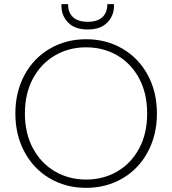

<svg xmlns="http://www.w3.org/2000/svg" viewBox="-20 -897 830 925"><path d="M395 8Q298 8 220 -37.5Q142 -83 98 -165Q54 -247 54 -350Q54 -454 98 -535.5Q142 -617 220 -662.5Q298 -708 395 -708Q492 -708 570 -662.5Q648 -617 692 -535.5Q736 -454 736 -350Q736 -247 692 -165Q648 -83 570 -37.5Q492 8 395 8ZM395 -32Q478 -32 545 -71Q612 -110 650.5 -182Q689 -254 689 -350Q689 -447 650.5 -519Q612 -591 545 -630Q478 -669 395 -669Q312 -669 245 -630Q178 -591 139 -519Q100 -447 100 -350Q100 -254 139 -182Q178 -110 245 -71Q312 -32 395 -32ZM529 -868Q529 -821 496.5 -788Q464 -755 403 -755Q341 -755 308.5 -788Q276 -821 276 -869V-877H308Q308 -836 332 -814Q356 -792 403 -792Q449 -792 473 -814Q497 -836 497 -877H529Z"/></svg>

Font: Fz Poppins ExtLt
Style: Regular
Weight: 200
Designer: Ninad Kale (Devanagari), Jonny Pinhorn (Latin)
Foundry: Indian Type Foundry
Version: Vit hóa bi Vntype.Com & FontZin.Com